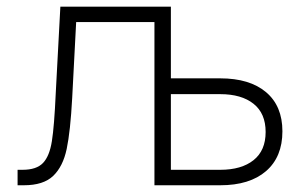

<svg xmlns="http://www.w3.org/2000/svg" viewBox="-20 -550 905 570"><path d="M32.2 -45.9H46.9Q88.4 -45.9 107.7 -66.2Q127 -86.4 134 -130.9Q141.1 -175.3 145.5 -273.4L159.2 -530.3H487.3V-317.4H633.8Q721.2 -317.4 769.8 -276.4Q818.4 -235.4 818.4 -160.2Q818.4 -84 769.8 -42Q721.2 0 633.8 0H438.5V-484.4H206.1L194.3 -258.8Q189 -160.2 178 -107.9Q167 -55.7 137.9 -27.8Q108.9 0 50.8 0H32.2ZM633.8 -45.9Q696.8 -45.9 732.7 -74.5Q768.6 -103 768.6 -158.2Q768.6 -213.4 732.7 -241.9Q696.8 -270.5 633.8 -270.5H487.3V-45.9Z"/></svg>

Font: Pretendard JP ExtraLight
Style: Regular
Weight: 200
Designer: Base glyphs from Inter by Rasmus Andersson; Hangeul glyphs from Noto Sans CJK(Source Han Sans) by Jang Soo-young and Kan
Foundry: Kil Hyung-jin
Version: Version 1.309